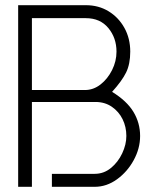

<svg xmlns="http://www.w3.org/2000/svg" viewBox="-20 -720 600 740"><path d="M520 -196Q520 -148 495.5 -103Q471 -58 431 -29Q391 0 345 0H180V-50H345Q380 -50 407.5 -72.5Q435 -95 451 -129Q467 -163 467 -196Q467 -231 452.5 -260.5Q438 -290 411 -308.5Q384 -327 348 -327H103V0H50V-700H311Q360 -700 398.5 -676.5Q437 -653 459.5 -612.5Q482 -572 482 -521Q482 -473 466 -440.5Q450 -408 412 -366Q469 -331 494.5 -288.5Q520 -246 520 -196ZM429 -521Q429 -574 397.5 -612Q366 -650 311 -650H103V-373H307Q340 -373 367.5 -394.5Q395 -416 412 -450Q429 -484 429 -521Z"/></svg>

Font: Kulim Park ExtraLight
Style: Regular
Weight: 275
Designer: Noponies / Dale Sattler
Foundry: Noponies
Version: Version 1.000; ttfautohint (v1.8.3)